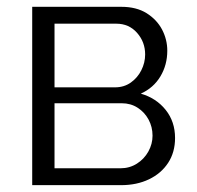

<svg xmlns="http://www.w3.org/2000/svg" viewBox="-20 -541 575 561"><path d="M74.1 0V-521.1H334.4Q378.5 -521.1 408.3 -502.5Q438.1 -483.8 453.5 -454.7Q468.8 -425.5 468.8 -392.8Q468.8 -351.4 448.7 -317.8Q428.5 -284.1 391.4 -267.4Q436.4 -254.4 464 -220Q491.5 -185.6 491.5 -137.8Q491.5 -96.2 471.3 -65.2Q451 -34.2 415.3 -17.1Q379.7 0 333.5 0ZM139.3 -49.3H332.1Q358.5 -49.3 379.9 -62.8Q401.3 -76.3 413.5 -98.3Q425.7 -120.4 425.7 -144.5Q425.7 -170.2 414 -191.8Q402.3 -213.4 382 -226.3Q361.8 -239.3 335.7 -239.3H139.3ZM139.3 -285.8H316.1Q342.5 -285.8 362.2 -299.8Q382 -313.8 393 -335.8Q404.1 -357.9 404.1 -381.9Q404.1 -418.2 380.5 -445Q356.9 -471.8 319.7 -471.8H139.3Z"/></svg>

Font: Raleway Thin
Style: Regular
Weight: 100
Designer: Matt McInerney, Pablo Impallari, Rodrigo Fuenzalida
Foundry: Matt McInerney, Pablo Impallari, Rodrigo Fuenzalida
Version: Version 4.026